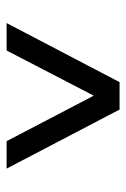

<svg xmlns="http://www.w3.org/2000/svg" viewBox="82 -822 390 595"><g transform="rotate(90 277.5 -525.0)"><path d="M52 -350 235 -700H320L503 -350H418L277 -620L137 -350Z"/></g></svg>

Font: Red Hat Display SemiBold
Style: Regular
Weight: 600
Designer: Pentagram, MCKL
Foundry: Pentagram, MCKL
Version: Version 1.023